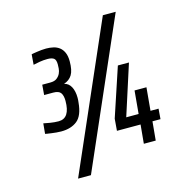

<svg xmlns="http://www.w3.org/2000/svg" viewBox="-127 -932 1130 1154"><g transform="rotate(-15 437.5 -355.0)"><path d="M338 -341Q331 -261 293 -230.5Q255 -200 193 -200Q179 -200 163 -201.5Q147 -203 133 -205Q119 -207 108.5 -208.5Q98 -210 95 -211L101 -275Q114 -272 141.5 -267.5Q169 -263 194 -263Q265 -263 265 -371Q265 -404 253 -421Q241 -438 207 -438H150L155 -501H205Q232 -501 246.5 -512.5Q261 -524 268 -539Q275 -554 276 -570Q277 -586 277 -595Q277 -624 264 -633Q251 -642 225 -642Q200 -642 176.5 -638Q153 -634 136 -630L141 -694Q144 -695 153.5 -696.5Q163 -698 176 -700Q189 -702 204 -703.5Q219 -705 233 -705Q257 -705 278.5 -700Q300 -695 316 -682.5Q332 -670 341.5 -648.5Q351 -627 351 -594Q351 -538 334 -510.5Q317 -483 283 -472Q311 -466 325.5 -438.5Q340 -411 340 -370Q340 -365 339.5 -355.5Q339 -346 338 -341ZM738 -117 727 0H653L664 -117H517L523 -191L624 -495H693L592 -181H669L682 -324H756L743 -181H793L788 -117ZM297 100H217L615 -810H695Z"/></g></svg>

Font: Share
Style: Italic
Weight: 400
Version: Version 1.002